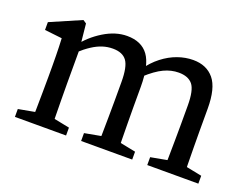

<svg xmlns="http://www.w3.org/2000/svg" viewBox="-82 -653 1065 818"><g transform="rotate(20 450.5 -244.0)"><path d="M372.4 -487.7Q437.8 -487.7 469.1 -444.7Q500.4 -401.7 500.4 -303.4V-210Q500.4 -178 500.9 -137.5Q501.4 -97 501.9 -60Q502.4 -23 503.4 0H413Q414 -23 414.5 -60Q415 -97 415.5 -137.5Q416 -178 416 -210V-294.7Q416 -363.7 396.9 -389.9Q377.8 -416.1 333.5 -416.1Q309.7 -416.1 287.2 -408.9Q264.8 -401.7 241.5 -386.6Q218.2 -371.6 190.9 -346.9H169V-393H220.7L178.4 -374.4Q214.1 -422.6 267.1 -455.1Q320.2 -487.7 372.4 -487.7ZM672.1 -487.7Q733 -487.7 766.6 -447Q800.1 -406.3 800.1 -313.5V-210Q800.1 -178 800.6 -137.5Q801.1 -97 801.6 -60Q802.1 -23 803.1 0H712.8Q713.8 -23 714.3 -60Q714.8 -97 715.3 -137.5Q715.8 -178 715.8 -210V-296.6Q715.8 -366.8 695.7 -391.5Q675.6 -416.1 632.4 -416.1Q598.5 -416.1 565.2 -400.4Q531.8 -384.6 490.6 -346.9H466V-383.7H520.9L475.2 -374.4Q501.7 -412.3 534.2 -437.5Q566.6 -462.7 601.9 -475.2Q637.2 -487.7 672.1 -487.7ZM203.5 0H113Q114 -23 114.5 -60.5Q115 -98 115.5 -138.5Q116 -179 116 -210V-257.6Q116 -285.6 115.5 -306Q115.1 -326.3 114.6 -344.7Q114.1 -363 113 -383L34.1 -392V-427.3L173.6 -487.7L188.7 -477.6L200.5 -361.9V-210Q200.5 -179 201 -138.5Q201.5 -98 202 -60.5Q202.5 -23 203.5 0ZM172.5 -55.7 272.2 -35.7V0H40.3V-35.7L149.3 -55.7ZM449.1 -55.7H472.4L572 -35.7V0H340.4V-35.7ZM748.8 -55.7H772.2L871.9 -35.7V0H640.3V-35.7Z"/></g></svg>

Font: Adobe Variable Font Prototype
Style: Regular
Weight: 389
Designer: Frank Grießhammer
Foundry: Adobe
Version: Version 1.004;hotconv 1.0.113;makeotfexe 2.5.65598